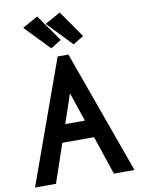

<svg xmlns="http://www.w3.org/2000/svg" viewBox="-100 -1007 786 1074"><g transform="rotate(-10 292.5 -470.0)"><path d="M100 -891 235 -751 295 -788 188 -940ZM228 -891 362 -751 422 -788 316 -940ZM323 -700H262L10 0H129L204 -220H384L458 0H575ZM350 -320H238L294 -485Z"/></g></svg>

Font: Mint Spirit No2
Style: Bold
Weight: 700
Designer: HARENDAL Hirwen
Foundry: Arkandis Digital Foundry.
Version: Version 1.004;FFEdit